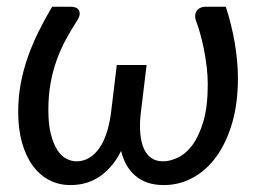

<svg xmlns="http://www.w3.org/2000/svg" viewBox="-20 -526 753 554"><path d="M631.5 -506.5Q639 -484 645.5 -458.2Q652 -432.5 656.8 -405.8Q661.5 -379 664 -352Q666.5 -325 666.5 -300Q666.5 -228 649.8 -170.8Q633 -113.5 604 -73.8Q575 -34 536 -13Q497 8 453 8Q426 8 405.2 0.8Q384.5 -6.5 369.5 -19.8Q354.5 -33 344.5 -51Q334.5 -69 329.5 -90.5Q319 -69 304.5 -51Q290 -33 272 -19.8Q254 -6.5 231.8 0.8Q209.5 8 183 8Q149 8 121.2 -6.8Q93.5 -21.5 73.8 -49Q54 -76.5 43.2 -115.5Q32.5 -154.5 32.5 -202.5Q32.5 -246 40 -285.8Q47.5 -325.5 60.8 -362.8Q74 -400 91.8 -435.8Q109.5 -471.5 130.5 -506.5H186Q192 -506.5 198 -504.2Q204 -502 207.2 -497Q210.5 -492 209.8 -484Q209 -476 201.5 -465Q185 -439.5 170 -411.8Q155 -384 143.8 -353Q132.5 -322 126 -286.2Q119.5 -250.5 119.5 -209Q119.5 -166.5 127 -138Q134.5 -109.5 146 -92.2Q157.5 -75 172 -67.8Q186.5 -60.5 200.5 -60.5Q221 -60.5 237.8 -70.8Q254.5 -81 267.2 -99.5Q280 -118 288.2 -144.2Q296.5 -170.5 300.5 -202L317 -338.5H403L385.5 -193.5Q382.5 -163.5 385 -139Q387.5 -114.5 395.2 -97Q403 -79.5 416.8 -70Q430.5 -60.5 450.5 -60.5Q470 -60.5 492.8 -71Q515.5 -81.5 534.8 -107Q554 -132.5 566.8 -175.5Q579.5 -218.5 579.5 -283.5Q579.5 -308 576.2 -334.5Q573 -361 568 -385.5Q563 -410 557 -431.2Q551 -452.5 545 -467.5Q542 -478 543.8 -485.5Q545.5 -493 549.8 -497.5Q554 -502 559.8 -504.2Q565.5 -506.5 570.5 -506.5Z"/></svg>

Font: Lato 2
Style: Italic
Weight: 400
Italic angle: -7°
Designer: Lukasz Dziedzic with Adam Twardoch and Botio Nikoltchev
Foundry: tyPoland Lukasz Dziedzic
Version: Version 2.015; 2015-08-06; http://www.latofonts.com/